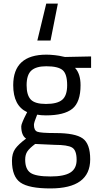

<svg xmlns="http://www.w3.org/2000/svg" viewBox="-20 -816 558 1075"><path d="M262 239Q142 239 94.5 206Q47 173 47 84Q47 43 65 17.5Q83 -8 126 -40Q99 -58 99 -109Q99 -117 107.5 -137Q116 -157 124 -172L132 -188Q54 -224 54 -339Q54 -510 240 -510Q262 -510 288 -507Q314 -504 329 -500L344 -497L490 -500V-436H400Q431 -403 431 -339Q431 -244 385 -207Q339 -170 237 -170Q210 -170 188 -174Q170 -130 170 -117Q170 -86 189 -78.5Q208 -71 291 -71Q401 -71 443 -41Q485 -11 485 76Q485 239 262 239ZM286 -5 177 -10Q145 14 133 32Q121 50 121 78Q121 131 150.5 151.5Q180 172 263 172Q339 172 374 150Q409 128 409 79Q409 25 383.5 10Q358 -5 286 -5ZM237 -234Q301 -234 328.5 -257.5Q356 -281 356 -339Q356 -402 330.5 -423.5Q305 -445 239 -445Q182 -445 155.5 -421Q129 -397 129 -339Q129 -283 152.5 -258.5Q176 -234 237 -234ZM304 -796 263 -589H189L239 -796Z"/></svg>

Font: TitilliumText22L Rg
Style: Regular
Weight: 400
Designer: Campivisivi
Foundry: Campivisivi
Version: 1.000